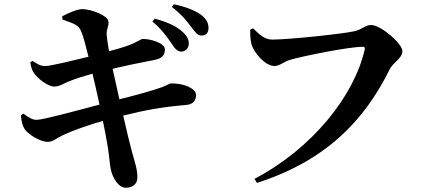

<svg xmlns="http://www.w3.org/2000/svg" viewBox="-20 -832 2040 907"><path d="M700 -730C747 -691 771 -654 790 -627C805 -603 818 -589 835 -588C856 -588 871 -604 872 -625C872 -644 865 -661 843 -681C812 -710 766 -729 711 -744ZM275 -740C336 -718 351 -713 363 -685C373 -664 384 -619 398 -564C316 -544 218 -520 194 -520C169 -520 157 -530 134 -544L123 -538C127 -516 129 -505 139 -489C159 -458 209 -423 236 -423C261 -423 279 -437 309 -449C339 -461 378 -473 417 -484C426 -446 438 -394 450 -338C338 -308 182 -266 154 -266C135 -266 120 -273 91 -295L79 -288C81 -259 86 -238 96 -223C109 -201 168 -161 206 -162C231 -162 246 -179 278 -194C323 -215 399 -242 466 -261C473 -226 480 -193 485 -162C496 -107 498 -53 503 -34C511 8 540 56 576 55C613 54 629 32 629 6C629 -33 618 -61 602 -120C593 -155 579 -210 562 -286C674 -314 752 -327 858 -336C898 -339 906 -363 906 -383C906 -415 847 -439 788 -438C779 -437 769 -429 745 -420C701 -404 621 -382 544 -363C534 -406 524 -454 512 -507C570 -521 652 -538 710 -549C749 -556 759 -575 759 -599C759 -629 689 -649 654 -648C646 -648 621 -629 577 -614C554 -606 529 -599 495 -590C490 -620 486 -644 484 -666C481 -694 496 -707 492 -732C488 -759 410 -789 369 -789C347 -789 305 -772 274 -755ZM792 -799C844 -758 865 -729 883 -705C902 -680 913 -664 932 -664C953 -664 965 -677 965 -699C965 -722 956 -742 931 -761C903 -782 858 -800 801 -812Z M1176 -698 1162 -692C1162 -666 1162 -647 1168 -623C1178 -585 1232 -520 1277 -520C1300 -520 1326 -543 1349 -549C1406 -566 1626 -611 1694 -611C1701 -611 1705 -608 1703 -599C1654 -380 1455 -130 1182 13L1194 32C1518 -72 1701 -261 1821 -505C1837 -537 1881 -557 1881 -590C1881 -626 1779 -714 1733 -714C1705 -714 1693 -693 1652 -684C1598 -672 1346 -645 1266 -645C1229 -645 1204 -670 1176 -698Z"/></svg>

Font: Noto Serif CJK JP
Style: Bold
Weight: 700
Designer: Ryoko NISHIZUKA 西塚涼子 (kana & ideographs); Frank Grießhammer (Latin, Greek & Cyrillic); Wenlong ZHANG 张文龙 (bopomofo); San
Foundry: Adobe Systems Incorporated
Version: Version 1.000;PS 1;hotconv 16.6.53;makeotf.lib2.5.65590